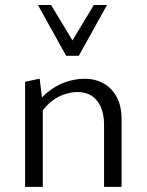

<svg xmlns="http://www.w3.org/2000/svg" viewBox="-20 -726 570 746"><path d="M384.3 0V-240.3Q384.3 -300.7 357.2 -334.5Q330.1 -368.4 280.4 -368.4Q254.1 -368.4 225.4 -357.9Q196.6 -347.3 171.6 -325.1Q146.5 -302.8 128.4 -267.7L104.7 -290.6Q127.7 -336.2 161.4 -364.7Q195.1 -393.2 233.3 -406.6Q271.6 -420 307.5 -420Q350.9 -420 383.5 -401.3Q416 -382.6 434.2 -347.7Q452.4 -312.8 452.4 -263.4V0ZM77.5 0V-408.1L134.1 -420.4L146.3 -321.3V0ZM237.1 -509.1 249.9 -549.5 344.5 -706.5H395.8L286.1 -509.1ZM237.1 -509.1 127.4 -706.5H178.6L273.8 -548.5L286.1 -509.1Z"/></svg>

Font: Ysabeau
Style: Bold
Weight: 700
Designer: Christian Thalmann (Catharsis Fonts)
Version: Version 2.000;gftools[0.9.27.dev2+g8671c4b]